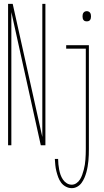

<svg xmlns="http://www.w3.org/2000/svg" viewBox="-20 -755 540 998"><path d="M22 0V-735H46L200 -43V-735H216V0H192L39 -692V0ZM431 -644Q426 -644 421.5 -645.5Q417 -647 414 -651Q411 -655 410 -660Q409 -665 409 -670Q409 -675 410 -680Q411 -685 414 -689Q417 -693 421.5 -695Q426 -697 431 -697Q436 -697 440.5 -695Q445 -693 448 -689Q451 -685 452 -680Q453 -675 453 -670Q453 -665 452 -660Q451 -655 448 -651Q445 -647 440.5 -645.5Q436 -644 431 -644ZM353 223Q337 223 322 215Q307 207 297.5 194Q288 181 282.5 166Q277 151 273 135Q269 119 267.5 103Q266 87 265 71H282Q282 85 283.5 99Q285 113 287.5 126.5Q290 140 294.5 153Q299 166 307 178Q315 190 327 197.5Q339 205 353 205Q366 205 377.5 197Q389 189 396 177.5Q403 166 407.5 153Q412 140 415.5 127Q419 114 421 101Q423 88 424 74.5Q425 61 425.5 47.5Q426 34 426 20V-502H324V-520H442V20Q442 35 441.5 50.5Q441 66 439.5 81Q438 96 435.5 111Q433 126 429 140.5Q425 155 419 169Q413 183 404 195.5Q395 208 381.5 215.5Q368 223 353 223Z"/></svg>

Font: Iosevka Curly Thin
Style: Regular
Weight: 100
Monospace: yes
Designer: Belleve Invis
Foundry: Belleve Invis
Version: Version 22.1.2; ttfautohint (v1.8.4)